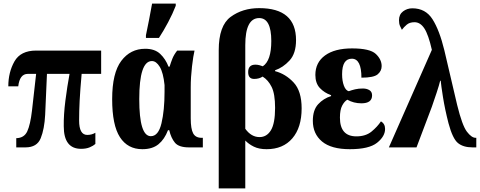

<svg xmlns="http://www.w3.org/2000/svg" viewBox="-20 -816 2660 1063"><path d="M429 8Q457 8 477 -0.5Q497 -9 508 -19V-81Q488 -69 463 -69Q418 -69 418 -149Q418 -201 421 -259Q424 -317 432 -407H540V-536H180Q94 -536 60 -476Q26 -416 26 -338H81Q89 -407 134 -407H180L157 -203Q148 -126 131 -89Q114 -52 70 -51V0H121Q185 0 205.5 -51Q226 -102 230 -180L240 -407H365Q352 -337 342 -258.5Q332 -180 333 -117Q333 8 429 8Z M768 10Q824 10 857.5 -17.5Q891 -45 910 -95H917Q927 -52 948.5 -26Q970 0 1026 0H1103V-53H1096Q1063 -53 1049.5 -77.5Q1036 -102 1036 -161V-333Q1036 -388 1043 -448Q1050 -508 1057 -536H961Q943 -513 934.5 -491.5Q926 -470 919 -447H913Q897 -489 867 -517.5Q837 -546 784 -546Q702 -546 651.5 -479Q601 -412 601 -267Q601 -123 644 -56.5Q687 10 768 10ZM815 -62Q751 -62 751 -267Q751 -478 821 -478Q845 -478 864.5 -446Q884 -414 891 -345V-308Q891 -205 874 -133.5Q857 -62 815 -62ZM788 -606H860Q886 -646 911 -693Q936 -740 953 -784V-796H822Q815 -754 805.5 -707.5Q796 -661 788 -621Z M1191 227H1338V-38Q1357 -18 1385.5 -4Q1414 10 1456 10Q1547 10 1598.5 -50Q1650 -110 1650 -216Q1650 -312 1605.5 -359.5Q1561 -407 1503 -422V-427Q1547 -442 1583 -481Q1619 -520 1619 -594Q1619 -771 1415 -771Q1323 -771 1257 -722.5Q1191 -674 1191 -538ZM1417 -57Q1371 -57 1338 -103V-566Q1338 -716 1415 -716Q1482 -716 1482 -589Q1482 -480 1435 -449Q1427 -452 1416.5 -455Q1406 -458 1394 -458Q1354 -458 1354 -417Q1354 -379 1387 -379Q1415 -379 1434 -392Q1465 -373 1484 -334.5Q1503 -296 1503 -219Q1503 -133 1480 -95Q1457 -57 1417 -57Z M1917 10Q2023 10 2067.5 -25.5Q2112 -61 2112 -102Q2112 -131 2089 -144Q2070 -115 2037.5 -88Q2005 -61 1953 -61Q1862 -61 1862 -165Q1862 -208 1874.5 -231.5Q1887 -255 1903 -264Q1938 -244 1981 -244Q2040 -244 2040 -288Q2040 -308 2025 -317Q2010 -326 1989 -326Q1965 -326 1946 -321.5Q1927 -317 1911 -311Q1894 -315 1884 -341.5Q1874 -368 1874 -405Q1874 -491 1928 -491Q1981 -491 1981 -386Q2049 -386 2071 -404.5Q2093 -423 2093 -450Q2093 -487 2060.5 -517.5Q2028 -548 1929 -548Q1833 -548 1779.5 -509Q1726 -470 1726 -401Q1726 -355 1751 -328.5Q1776 -302 1813 -289V-284Q1771 -271 1741.5 -239Q1712 -207 1712 -147Q1712 -75 1763 -32.5Q1814 10 1917 10Z M2133 0H2286L2371 -225Q2383 -259 2397.5 -303Q2412 -347 2417 -369H2420Q2422 -345 2432.5 -278.5Q2443 -212 2463 -134Q2486 -48 2515.5 -24Q2545 0 2596 0H2617V-53H2613Q2591 -53 2565 -87Q2539 -121 2511 -235L2440 -538Q2413 -649 2374.5 -709.5Q2336 -770 2263 -770Q2234 -770 2211.5 -753Q2189 -736 2189 -704Q2189 -685 2194.5 -672.5Q2200 -660 2205 -651Q2216 -666 2232 -679.5Q2248 -693 2275 -693Q2307 -693 2329.5 -658.5Q2352 -624 2371 -540Z"/></svg>

Font: Noto Serif ExtraCondensed Extra
Style: Regular
Weight: 800
Width: 3
Designer: Monotype Design Team
Foundry: Monotype Imaging Inc.
Version: Version 1.002